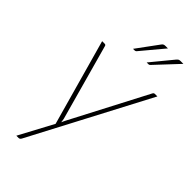

<svg xmlns="http://www.w3.org/2000/svg" viewBox="-276 -772 1011 1011"><g transform="rotate(45 230.0 -266.0)"><path d="M48 0ZM112 168Q106.5 178.5 97.5 178.5H80.5L182.5 -12L48 -493H66.5Q75.5 -493 77 -484L194 -62Q195 -56 196 -50.2Q197 -44.5 197.5 -38.5Q200 -44.5 202.8 -50.2Q205.5 -56 208.5 -62L429.5 -485.5Q433.5 -493 441 -493H459.5ZM320 -711 215 -585.5Q210.5 -579.5 203 -579.5H191.5L278.5 -698Q283.5 -705.5 288.2 -708.2Q293 -711 301.5 -711ZM435 -711 317.5 -585.5Q313 -579.5 305.5 -579.5H293L390.5 -698Q397 -705.5 401 -708.2Q405 -711 414.5 -711Z"/></g></svg>

Font: Lato Thin
Style: Italic
Weight: 200
Italic angle: -7°
Designer: Lukasz Dziedzic
Foundry: tyPoland Lukasz Dziedzic
Version: Version 2.007; 2014-02-27